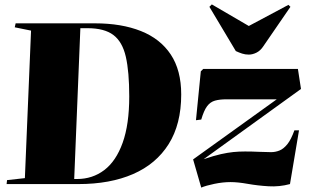

<svg xmlns="http://www.w3.org/2000/svg" viewBox="-20 -836 1416 872"><path d="M10 0 12 -18 93 -27 121 -697 47 -712 51 -730H412Q532 -730 620 -695Q708 -660 755.5 -588.5Q803 -517 803 -407Q803 -272 746 -181.5Q689 -91 584.5 -45.5Q480 0 336 0ZM317 -23H330Q400 -23 453.5 -63.5Q507 -104 537 -187.5Q567 -271 567 -398Q567 -510 551.5 -578Q536 -646 495 -677Q454 -708 377 -708H345ZM903 -523H1333L1347 -432L905 -113Q952 -129 983.5 -136Q1015 -143 1040 -145.5Q1065 -148 1093 -148Q1125 -148 1155.5 -146.5Q1186 -145 1211 -145Q1231 -145 1249.5 -152.5Q1268 -160 1285 -181Q1302 -202 1317 -244H1338L1297 0Q1249 13 1199.5 10Q1150 7 1105 -1Q1060 -9 1027 -9Q992 -9 953.5 -1Q915 7 894 16L857 -112L1237 -385H1009Q978 -385 956.5 -379Q935 -373 920.5 -353.5Q906 -334 894 -293L870 -290L892 -512ZM931 -805 942 -816 1110 -718 1290 -814 1299 -805 1176 -626Q1163 -606 1145 -597Q1127 -588 1110 -588Q1094 -588 1080 -592.5Q1066 -597 1051 -604Z"/></svg>

Font: Literata 72pt Black
Style: Italic
Weight: 900
Italic angle: -2°
Designer: Latin by Veronika Burian and Jose Scaglione. Greek by Irene Vlachou. Cyrillic by Vera Evstafieva
Foundry: TypeTogether
Version: Version 3.002